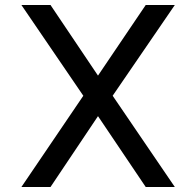

<svg xmlns="http://www.w3.org/2000/svg" viewBox="-20 -747 788 772"><path d="M433 -362 683 5H566L374 -280L183 5H66L315 -362L66 -727H183L374 -443L566 -727H683Z"/></svg>

Font: SUITE SemiBold
Style: Regular
Weight: 600
Designer: Sun
Foundry: Sun
Version: Version 2.040